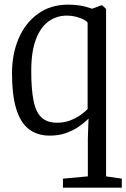

<svg xmlns="http://www.w3.org/2000/svg" viewBox="-20 -588 558 848"><path d="M258 241V201L368 191V23L371 -64Q353.5 -46.5 328.8 -29.2Q304 -12 271.8 -0.5Q239.5 11 200 11Q144 11 107 -18Q70 -47 51.5 -107.8Q33 -168.5 33 -263.5Q33 -350 62.5 -418.5Q92 -487 147.8 -527.2Q203.5 -567.5 281 -567.5Q306.5 -567.5 331.8 -563.8Q357 -560 387 -549.5L427 -564.5H431.5L448.5 -548.5V191L518 201V241ZM232 -46Q264.5 -46 291 -56.5Q317.5 -67 337 -81Q356.5 -95 367 -106.5V-488.5Q359 -499 332 -509Q305 -519 275 -519Q230 -519 194.5 -493.5Q159 -468 138.5 -414Q118 -360 118 -274.5Q118 -195.5 127.8 -145Q137.5 -94.5 162.2 -70.2Q187 -46 232 -46Z"/></svg>

Font: Merriweather 24pt SemiCondensed Light
Style: Regular
Weight: 300
Width: 4
Designer: Eben Sorkin
Foundry: Eben Sorkin
Version: Version 2.100